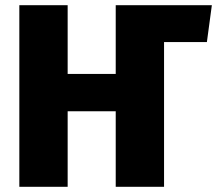

<svg xmlns="http://www.w3.org/2000/svg" viewBox="-20 -715 831 735"><path d="M608 0H423V-289H239V0H54V-695H239V-432H423V-695H791L772 -554H608Z"/></svg>

Font: Trujillo ExtraBold
Style: Regular
Weight: 800
Designer: Fira Sans original fonts by bBox Type GmbH, Carrois Corporate GbR, & Edenspiekermann AG / Changes by Cristiano Sobral
Foundry: Fira Sans original fonts by bBox Type GmbH, Carrois Corporate GbR, & Edenspiekermann AG / Changes by Cristiano Sobral
Version: Version 4.301;July 28, 2020;FontCreator 13.0.0.2655 64-bit